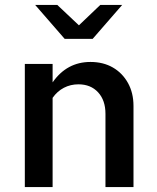

<svg xmlns="http://www.w3.org/2000/svg" viewBox="-20 -761 640 781"><path d="M81 0V-501H194V-426Q252 -509 348 -509Q400 -509 439 -486.5Q478 -464 500.5 -423.5Q523 -383 523 -330V0H409V-298Q409 -353 379 -385.5Q349 -418 299 -418Q267 -418 240 -404Q213 -390 194 -363V0ZM243 -603 123 -741H213L301 -658L388 -741H477L357 -603Z"/></svg>

Font: Red Hat Mono SemiBold
Style: Regular
Weight: 600
Monospace: yes
Designer: Pentagram, MCKL
Foundry: Pentagram, MCKL
Version: Version 1.023